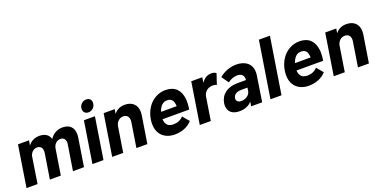

<svg xmlns="http://www.w3.org/2000/svg" viewBox="-21 -1483 4405 2241"><g transform="rotate(-20 2181.5 -363.0)"><path d="M671 -522C609 -522 552 -496 513 -435C498 -492 452 -522 383 -522C326 -522 278 -500 243 -453L253 -514H116L35 0H172L224 -332C237 -376 272 -404 312 -404C352 -404 376 -377 376 -334C376 -328 376 -322 375 -315L325 0H461L511 -316C519 -369 557 -404 601 -404C641 -404 664 -378 664 -336C664 -330 663 -323 662 -315L612 0H749L803 -343C805 -358 807 -373 807 -386C807 -473 758 -522 671 -522Z M1018 -583C1066 -583 1105 -622 1105 -673C1105 -710 1081 -734 1042 -734C995 -734 955 -696 955 -645C955 -608 980 -583 1018 -583ZM854 0H991L1072 -515H935Z M1443 -522C1387 -522 1341 -501 1308 -457L1317 -514H1180L1099 0H1236L1285 -311C1294 -365 1333 -401 1382 -401C1424 -401 1450 -372 1450 -329C1450 -323 1450 -317 1449 -311L1400 0H1536L1590 -340C1592 -353 1593 -366 1593 -378C1593 -469 1535 -522 1443 -522Z M1902 -112C1860 -112 1831 -127 1816 -156C1807 -171 1802 -190 1802 -212H2133C2138 -243 2141 -276 2141 -304C2141 -319 2141 -332 2139 -344C2127 -455 2062 -521 1947 -521C1857 -521 1776 -473 1727 -400C1698 -356 1680 -309 1672 -255C1669 -236 1668 -218 1668 -201C1668 -153 1679 -110 1702 -78C1736 -27 1798 5 1878 5C1965 5 2045 -27 2094 -84L2026 -165C1993 -128 1953 -113 1902 -112ZM1927 -402C1966 -401 1992 -383 2002 -346C2006 -333 2008 -317 2009 -299H1815C1821 -319 1829 -337 1839 -352C1859 -384 1889 -402 1927 -402Z M2519 -521C2464 -521 2424 -492 2395 -448L2405 -514H2268L2187 0H2324L2369 -287C2378 -341 2422 -376 2467 -381C2473 -382 2479 -382 2485 -382C2508 -382 2527 -377 2534 -371L2578 -502C2568 -511 2551 -521 2519 -521Z M2962 0 3010 -311C3013 -326 3014 -341 3014 -354C3014 -465 2933 -518 2827 -518C2758 -518 2678 -494 2614 -439L2676 -352C2716 -382 2757 -395 2795 -395C2855 -395 2874 -359 2874 -324C2874 -319 2874 -314 2873 -309H2769C2639 -309 2557 -243 2541 -142C2539 -131 2539 -121 2539 -112C2539 -30 2599 8 2679 8C2747 8 2799 -14 2834 -56L2825 0ZM2853 -179C2845 -130 2794 -97 2740 -97C2704 -97 2680 -115 2680 -145C2680 -148 2680 -151 2681 -155C2688 -197 2727 -220 2784 -220H2859Z M3065 0H3202L3313 -700H3176Z M3566 -112C3524 -112 3495 -127 3480 -156C3471 -171 3466 -190 3466 -212H3797C3802 -243 3805 -276 3805 -304C3805 -319 3805 -332 3803 -344C3791 -455 3726 -521 3611 -521C3521 -521 3440 -473 3391 -400C3362 -356 3344 -309 3336 -255C3333 -236 3332 -218 3332 -201C3332 -153 3343 -110 3366 -78C3400 -27 3462 5 3542 5C3629 5 3709 -27 3758 -84L3690 -165C3657 -128 3617 -113 3566 -112ZM3591 -402C3630 -401 3656 -383 3666 -346C3670 -333 3672 -317 3673 -299H3479C3485 -319 3493 -337 3503 -352C3523 -384 3553 -402 3591 -402Z M4195 -522C4139 -522 4093 -501 4060 -457L4069 -514H3932L3851 0H3988L4037 -311C4046 -365 4085 -401 4134 -401C4176 -401 4202 -372 4202 -329C4202 -323 4202 -317 4201 -311L4152 0H4288L4342 -340C4344 -353 4345 -366 4345 -378C4345 -469 4287 -522 4195 -522Z"/></g></svg>

Font: Arthouse Owned
Style: Bold Italic
Weight: 700
Italic angle: -10°
Designer: Jeremy Tribby
Foundry: Tribby Type
Version: Version 1.000;PS 001.000;hotconv 1.0.88;makeotf.lib2.5.64775